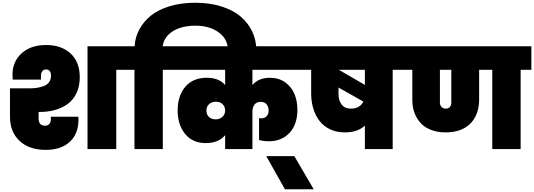

<svg xmlns="http://www.w3.org/2000/svg" viewBox="-20 -1073 3845 1382"><path d="M309.1 5.9Q190.4 5.9 121.1 -58.6Q51.8 -123 51.8 -233.9V-437H187Q219.7 -437 245.4 -440.7Q271 -444.3 295.4 -453.6Q319.8 -462.9 333.5 -482.2Q347.2 -501.5 347.2 -529.8Q347.2 -548.3 338.4 -560.8Q329.6 -573.2 312 -573.2Q293.5 -573.2 284.2 -560.5Q274.9 -547.9 274.9 -526.9V-500H71.8Q69.8 -522.5 69.8 -534.2Q69.8 -629.4 135.5 -689.2Q201.2 -749 312 -749Q421.9 -749 488 -688.2Q554.2 -627.4 554.2 -517.1Q554.2 -453.1 531.5 -404.3Q508.8 -355.5 468.8 -325.9Q428.7 -296.4 377.4 -281.7Q326.2 -267.1 265.1 -267.1H257.8V-222.2Q257.8 -168 304.2 -168Q324.2 -168 335.2 -181.4Q346.2 -194.8 346.2 -215.8V-232.9H543.9Q544.9 -221.7 544.9 -212.9Q544.9 -108.9 481.7 -51.5Q418.5 5.9 309.1 5.9ZM609.9 0V-740.2H893.1V-570.8H816.9V0Z M1151.9 -570.8V0H947.8V-570.8H870.6V-740.2H948.7Q953.1 -806.2 983.6 -862.5Q1014.2 -918.9 1067.6 -961.7Q1121.1 -1004.4 1202.9 -1028.8Q1284.7 -1053.2 1385.7 -1053.2Q1490.7 -1053.2 1575.4 -1026.1Q1660.2 -999 1713.9 -952.4Q1767.6 -905.8 1796.1 -844.7Q1824.7 -783.7 1824.7 -713.9V-695.8H1620.6V-710Q1620.6 -792 1554.2 -840.1Q1487.8 -888.2 1385.7 -888.2Q1322.8 -888.2 1272.2 -871.1Q1221.7 -854 1189.2 -820.1Q1156.7 -786.1 1150.9 -740.2H1228V-570.8Z M1600.6 0V-100.1Q1553.7 -43 1460.9 -43Q1366.7 -43 1312.7 -108.6Q1258.8 -174.3 1258.8 -277.8Q1258.8 -383.8 1313.7 -448.5Q1368.7 -513.2 1468.8 -513.2Q1556.6 -513.2 1600.6 -460.9V-570.8H1205.6V-740.2H2173.8V-570.8H1796.9V-460.9Q1840.8 -513.2 1922.9 -513.2Q1986.3 -513.2 2032 -481Q2077.6 -448.7 2099.1 -397.5Q2120.6 -346.2 2120.6 -283.2Q2120.6 -177.2 2064 -116.7Q2007.3 -56.2 1916 -56.2Q1879.4 -56.2 1844.7 -64.9V-223.1Q1850.6 -221.2 1859.9 -221.2Q1884.3 -221.2 1898.9 -236.3Q1913.6 -251.5 1913.6 -277.8Q1913.6 -303.7 1899.2 -321.8Q1884.8 -339.8 1856 -339.8Q1827.6 -339.8 1812.3 -320.8Q1796.9 -301.8 1796.9 -267.1V0ZM1532.7 -213.9Q1562 -213.9 1581.3 -232.2Q1600.6 -250.5 1600.6 -278.8Q1599.6 -306.6 1581.5 -323.7Q1563.5 -340.8 1533.7 -340.8Q1503.4 -340.8 1484.6 -323Q1465.8 -305.2 1465.8 -276.9Q1465.8 -249 1483.9 -231.4Q1502 -213.9 1532.7 -213.9Z M2030.8 289.1 1896.5 50.8H2098.6L2237.8 289.1Z M2505.4 -291Q2569.8 -291 2595.7 -341.8L2416.5 -442.9V-395Q2416.5 -349.6 2439.2 -320.3Q2461.9 -291 2505.4 -291ZM2606.4 -461.9V-570.8H2418.5ZM2151.4 -570.8V-740.2H2883.8V-570.8H2806.6V0H2606.4V-168.9Q2555.2 -120.1 2461.4 -120.1Q2403.3 -120.1 2356.9 -141.8Q2310.5 -163.6 2280.8 -201.7Q2251 -239.7 2235.4 -290.5Q2219.7 -341.3 2219.7 -400.9V-570.8Z M3188.5 -291Q3208 -291 3218.3 -303Q3228.5 -314.9 3228.5 -335V-570.8H3146.5V-335Q3146.5 -315.4 3158.2 -303.2Q3169.9 -291 3188.5 -291ZM2861.3 -570.8V-740.2H3804.7V-570.8H3727.5V0H3523.4V-570.8H3428.7V-354Q3428.7 -303.7 3413.8 -261.5Q3398.9 -219.2 3369.6 -187.5Q3340.3 -155.8 3294.2 -137.9Q3248 -120.1 3188.5 -120.1Q3128.4 -120.1 3081.5 -138.4Q3034.7 -156.7 3005.9 -189.2Q2977.1 -221.7 2962.4 -263.4Q2947.8 -305.2 2947.8 -354V-570.8Z"/></svg>

Font: SVN-Poppins Black
Style: Regular
Weight: 900
Designer: Ninad Kale (Devanagari), Jonny Pinhorn (Latin)
Foundry: Indian Type Foundry
Version: Version 3.002 2017